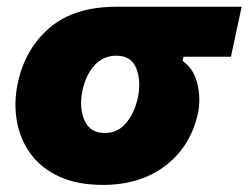

<svg xmlns="http://www.w3.org/2000/svg" viewBox="-20 -520 718 555"><path d="M277.5 14.5Q203 14.5 150.8 -9.8Q98.5 -34 68.2 -75.8Q38 -117.5 28.8 -169.8Q19.5 -222 31 -278Q52 -378.5 123.2 -439.5Q194.5 -500.5 316.5 -500.5H678.5L647.5 -356H510.5L507.5 -344Q540 -322 550.5 -278.2Q561 -234.5 552 -192Q531.5 -97.5 458.8 -41.5Q386 14.5 277.5 14.5ZM283 -135.5Q321 -135.5 345.2 -165.2Q369.5 -195 378.5 -238Q388.5 -285.5 374 -322.2Q359.5 -359 316.5 -359Q278.5 -359 253.2 -331.2Q228 -303.5 218.5 -258.5Q208 -209 224.2 -172.2Q240.5 -135.5 283 -135.5Z"/></svg>

Font: Commissioner ExtraBold
Style: Italic
Weight: 800
Italic angle: -12°
Designer: Kostas Bartsokas
Foundry: Kostas Bartsokas
Version: Version 1.000; ttfautohint (v1.8.3)